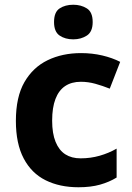

<svg xmlns="http://www.w3.org/2000/svg" viewBox="-20 -780 555 810"><path d="M311 10Q232 10 172.5 -19.5Q113 -49 80 -111.5Q47 -174 47 -270Q47 -371 83 -433.5Q119 -496 181 -526Q243 -556 322 -556Q369 -556 411.5 -546Q454 -536 487 -519L443 -406Q413 -418 382.5 -426.5Q352 -435 321 -435Q282 -435 255 -417Q228 -399 214 -362.5Q200 -326 200 -271Q200 -217 214.5 -181.5Q229 -146 255.5 -129Q282 -112 320 -112Q362 -112 400.5 -123Q439 -134 472 -153V-31Q441 -12 402 -1Q363 10 311 10ZM289 -760Q322 -760 346.5 -744.5Q371 -729 371 -687Q371 -646 346.5 -630Q322 -614 289 -614Q255 -614 231.5 -630Q208 -646 208 -687Q208 -729 231.5 -744.5Q255 -760 289 -760Z"/></svg>

Font: Noto Sans Syriac Eastern
Style: Bold
Weight: 700
Designer: Patrick Giasson and the Monotype Design Team
Foundry: Monotype Imaging Inc.
Version: Version 3.001